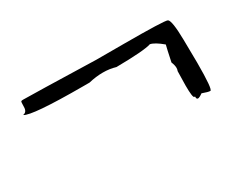

<svg xmlns="http://www.w3.org/2000/svg" viewBox="-52 -583 680 562"><g transform="rotate(-30 288.0 -302.5)"><path d="M492 -176Q497 -176 508 -184Q527 -177 534 -177Q542 -177 542 -268Q542 -280 541 -345.5Q540 -411 530 -418Q521 -423 382 -423H291Q76 -429 47 -429Q42 -429 40 -428Q38 -427 38 -409.5Q38 -392 24 -390Q45 -375 218 -375H240Q265 -381 288 -381Q311 -381 331 -375Q425 -376 449 -384Q464 -381 489 -360Q486 -349 477 -306Q482 -294 482 -285Q482 -280 480 -275L479 -227Q479 -185 485 -185L487 -186V-183Q487 -176 492 -176Z"/></g></svg>

Font: Xiaobo Songti 小帛宋体
Style: Regular
Weight: 400
Version: Version 1.501;March 17, 2024;FontCreator 14.0.0.2814 64-bit